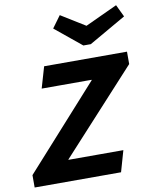

<svg xmlns="http://www.w3.org/2000/svg" viewBox="-98 -994 861 1068"><g transform="rotate(-10 332.5 -460.0)"><path d="M10 0V-70L106 -119H532L498 0ZM222 -45 10 -70 447 -556 426 -503V-609L647 -585L200 -97L222 -149ZM144 -535 179 -655H647V-585L543 -535ZM665 -851 456 -731H427L440 -831L632 -920ZM265 -853 314 -920 458 -831 443 -731H414Z"/></g></svg>

Font: Intel One Mono Light
Style: Italic
Weight: 300
Italic angle: -16°
Monospace: yes
Designer: Fred Shallcrass
Foundry: Frere-Jones Type LLC
Version: Version 1.004